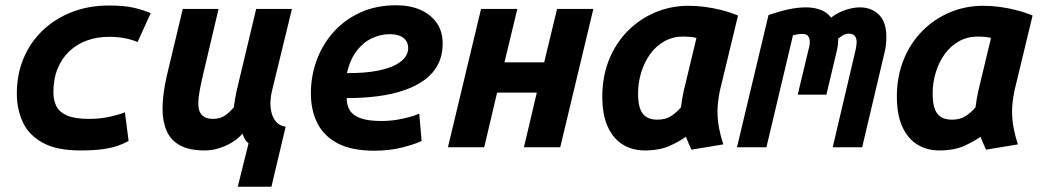

<svg xmlns="http://www.w3.org/2000/svg" viewBox="-20 -560 3960 730"><path d="M285 12Q195 12 142 -17.5Q89 -47 66.5 -96Q44 -145 44 -204Q44 -277 69.5 -338Q95 -399 142 -444Q189 -489 253 -514Q317 -539 394 -539Q453 -539 489 -530.5Q525 -522 553 -510L503 -400Q486 -408 458 -414Q430 -420 394 -420Q349 -420 310.5 -406Q272 -392 243.5 -365Q215 -338 199 -299Q183 -260 183 -209Q183 -180 194 -157Q205 -134 234.5 -121Q264 -108 318 -108Q362 -108 399 -116.5Q436 -125 455 -133L469 -24Q451 -14 428.5 -6Q406 2 372 7Q338 12 285 12Z M884 150 925 -15Q918 -20 912.5 -28.5Q907 -37 902 -52Q886 -33 862 -18.5Q838 -4 811.5 4Q785 12 759 12Q699 12 664 -7.5Q629 -27 613.5 -62.5Q598 -98 598 -147Q598 -174 602 -204Q606 -234 613 -267L675 -526H811L752 -276Q744 -242 739 -214.5Q734 -187 734 -166Q734 -147 740 -134Q746 -121 758.5 -114.5Q771 -108 790 -108Q817 -108 835 -120.5Q853 -133 869 -152Q871 -169 873.5 -183Q876 -197 880 -216L954 -526H1090L1014 -214Q1010 -199 1008.5 -178Q1007 -157 1011.5 -135.5Q1016 -114 1029 -98Q1042 -82 1066 -78L1012 150Z M1403 13Q1317 13 1264 -15Q1211 -43 1186.5 -92Q1162 -141 1162 -205Q1162 -271 1184 -331Q1206 -391 1248 -438Q1290 -485 1350 -512.5Q1410 -540 1487 -540Q1539 -540 1578.5 -522.5Q1618 -505 1640.5 -473Q1663 -441 1663 -395Q1663 -349 1645 -314.5Q1627 -280 1594 -256Q1561 -232 1515.5 -216.5Q1470 -201 1415 -194Q1360 -187 1298 -187Q1298 -160 1310 -140.5Q1322 -121 1351 -110.5Q1380 -100 1430 -100Q1460 -100 1488 -104.5Q1516 -109 1538.5 -115.5Q1561 -122 1574 -128L1583 -24Q1556 -11 1508 1Q1460 13 1403 13ZM1299 -282Q1370 -282 1415 -291Q1460 -300 1486 -314.5Q1512 -329 1522 -345Q1532 -361 1532 -376Q1532 -394 1523.5 -406Q1515 -418 1499.5 -424Q1484 -430 1461 -430Q1427 -430 1394 -414.5Q1361 -399 1336 -366.5Q1311 -334 1299 -282Z M1683 0 1809 -526H1947L1898 -323H2049L2098 -526H2236L2110 0H1972L2021 -208H1870L1821 0Z M2429 12Q2380 11 2344.5 -12.5Q2309 -36 2289.5 -81Q2270 -126 2270 -193Q2270 -269 2295.5 -332.5Q2321 -396 2366.5 -442Q2412 -488 2471.5 -513Q2531 -538 2598 -538Q2628 -538 2659 -534Q2690 -530 2722 -522Q2754 -514 2786 -501L2717 -215Q2713 -195 2710.5 -175.5Q2708 -156 2708 -136Q2708 -103 2714 -72.5Q2720 -42 2730 -11L2609 9Q2605 1 2597.5 -16.5Q2590 -34 2588 -40Q2566 -24 2527.5 -6Q2489 12 2429 12ZM2479 -105Q2511 -105 2532 -119Q2553 -133 2569 -152Q2571 -169 2573.5 -183Q2576 -197 2580 -216L2628 -416Q2615 -419 2602 -420Q2589 -421 2577 -421Q2538 -421 2506 -403Q2474 -385 2452 -354.5Q2430 -324 2418 -285Q2406 -246 2406 -204Q2406 -165 2415 -143.5Q2424 -122 2440.5 -113.5Q2457 -105 2479 -105Z M2782 0 2902 -503Q2943 -517 2978 -524.5Q3013 -532 3045 -532Q3074 -532 3099 -523Q3124 -514 3140 -493Q3166 -513 3195.5 -522.5Q3225 -532 3249 -532Q3293 -532 3321.5 -504.5Q3350 -477 3350 -419Q3350 -406 3348.5 -390.5Q3347 -375 3343 -360L3258 0H3146L3233 -370Q3235 -378 3236 -386.5Q3237 -395 3237 -399Q3237 -416 3229.5 -424Q3222 -432 3207 -432Q3197 -432 3186.5 -426.5Q3176 -421 3167 -413Q3167 -387 3160 -360L3122 -200H3013L3053 -367Q3055 -374 3057 -383Q3059 -392 3059 -401Q3059 -412 3053.5 -421.5Q3048 -431 3031 -431Q3021 -431 3012 -429.5Q3003 -428 2995 -426L2894 0Z M3549 12Q3500 11 3464.5 -12.5Q3429 -36 3409.5 -81Q3390 -126 3390 -193Q3390 -269 3415.5 -332.5Q3441 -396 3486.5 -442Q3532 -488 3591.5 -513Q3651 -538 3718 -538Q3748 -538 3779 -534Q3810 -530 3842 -522Q3874 -514 3906 -501L3837 -215Q3833 -195 3830.5 -175.5Q3828 -156 3828 -136Q3828 -103 3834 -72.5Q3840 -42 3850 -11L3729 9Q3725 1 3717.5 -16.5Q3710 -34 3708 -40Q3686 -24 3647.5 -6Q3609 12 3549 12ZM3599 -105Q3631 -105 3652 -119Q3673 -133 3689 -152Q3691 -169 3693.5 -183Q3696 -197 3700 -216L3748 -416Q3735 -419 3722 -420Q3709 -421 3697 -421Q3658 -421 3626 -403Q3594 -385 3572 -354.5Q3550 -324 3538 -285Q3526 -246 3526 -204Q3526 -165 3535 -143.5Q3544 -122 3560.5 -113.5Q3577 -105 3599 -105Z"/></svg>

Font: Ubuntu Sans Mono
Style: Bold Italic
Weight: 700
Italic angle: -13.5°
Monospace: yes
Designer: Dalton Maag Ltd
Foundry: Dalton Maag Ltd
Version: Version 1.006